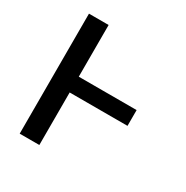

<svg xmlns="http://www.w3.org/2000/svg" viewBox="-166 -868 978 1008"><g transform="rotate(30 323.0 -364.0)"><path d="M557.6 -414.1Q557.6 -389.6 557.6 -318.4Q463.9 -318.4 182.6 -318.4Q182.6 -342.8 182.6 -414.1Q276.4 -414.1 557.6 -414.1ZM207 -727.5Q207 -545.9 207 0Q176.8 0 87.9 0Q87.9 -181.6 87.9 -727.5Q117.2 -727.5 207 -727.5Z"/></g></svg>

Font: DeepSea
Style: Medium
Weight: 500
Designer: Stem
Version: Version 3.019;git-0a5106e0b